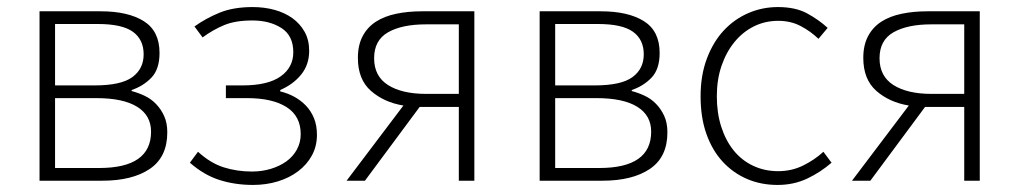

<svg xmlns="http://www.w3.org/2000/svg" viewBox="-20 -512 2889 544"><path d="M92 0V-480H265Q343 -480 387.5 -452Q432 -424 432 -362Q432 -316 409 -292Q386 -268 353 -257V-254Q372 -249 390 -240.5Q408 -232 422 -217.5Q436 -203 445 -183.5Q454 -164 454 -137Q454 -67 404.5 -33.5Q355 0 270 0ZM136 -270H248Q323 -270 355 -293.5Q387 -317 387 -358Q387 -400 356.5 -422Q326 -444 257 -444H136ZM136 -36H261Q408 -36 408 -139Q408 -185 368.5 -209.5Q329 -234 253 -234H136Z M697 12Q646 12 602 -2Q558 -16 518 -51L541 -82Q576 -50 613.5 -38Q651 -26 694 -26Q722 -26 747 -33.5Q772 -41 791 -54.5Q810 -68 821 -88Q832 -108 832 -132Q832 -183 792 -208.5Q752 -234 680 -234H620V-270H667Q739 -270 775 -295.5Q811 -321 811 -364Q811 -411 777.5 -432.5Q744 -454 695 -454Q647 -454 615.5 -441Q584 -428 554 -406L531 -437Q563 -460 602 -476Q641 -492 696 -492Q729 -492 758 -484Q787 -476 808.5 -460.5Q830 -445 843 -422Q856 -399 856 -368Q856 -329 833.5 -301Q811 -273 774 -257V-253Q795 -248 813.5 -238Q832 -228 846.5 -213Q861 -198 869.5 -177.5Q878 -157 878 -130Q878 -98 864 -72Q850 -46 825 -27Q800 -8 767 2Q734 12 697 12Z M1280 0V-209H1170H1169L1014 0H962L1123 -213Q1068 -222 1031 -254.5Q994 -287 994 -348Q994 -384 1007.5 -409.5Q1021 -435 1045 -450.5Q1069 -466 1102.5 -473Q1136 -480 1176 -480H1324V0ZM1187 -246H1280V-443H1187Q1119 -443 1079.5 -420.5Q1040 -398 1040 -347Q1040 -296 1079.5 -271Q1119 -246 1187 -246Z M1509 0V-480H1682Q1760 -480 1804.5 -452Q1849 -424 1849 -362Q1849 -316 1826 -292Q1803 -268 1770 -257V-254Q1789 -249 1807 -240.5Q1825 -232 1839 -217.5Q1853 -203 1862 -183.5Q1871 -164 1871 -137Q1871 -67 1821.5 -33.5Q1772 0 1687 0ZM1553 -270H1665Q1740 -270 1772 -293.5Q1804 -317 1804 -358Q1804 -400 1773.5 -422Q1743 -444 1674 -444H1553ZM1553 -36H1678Q1825 -36 1825 -139Q1825 -185 1785.5 -209.5Q1746 -234 1670 -234H1553Z M2183 12Q2136 12 2096.5 -5Q2057 -22 2027.5 -54Q1998 -86 1981.5 -132.5Q1965 -179 1965 -239Q1965 -299 1983 -346.5Q2001 -394 2031 -426Q2061 -458 2100.5 -475Q2140 -492 2184 -492Q2234 -492 2267 -474Q2300 -456 2325 -433L2299 -402Q2276 -424 2248 -438.5Q2220 -453 2185 -453Q2148 -453 2116.5 -437.5Q2085 -422 2061.5 -393.5Q2038 -365 2024.5 -326Q2011 -287 2011 -239Q2011 -192 2023.5 -153Q2036 -114 2058.5 -86Q2081 -58 2113.5 -42.5Q2146 -27 2185 -27Q2223 -27 2255.5 -43Q2288 -59 2313 -82L2336 -51Q2305 -24 2267 -6Q2229 12 2183 12Z M2712 0V-209H2602H2601L2446 0H2394L2555 -213Q2500 -222 2463 -254.5Q2426 -287 2426 -348Q2426 -384 2439.5 -409.5Q2453 -435 2477 -450.5Q2501 -466 2534.5 -473Q2568 -480 2608 -480H2756V0ZM2619 -246H2712V-443H2619Q2551 -443 2511.5 -420.5Q2472 -398 2472 -347Q2472 -296 2511.5 -271Q2551 -246 2619 -246Z"/></svg>

Font: hySource Sans Pro Light
Style: Regular
Weight: 300
Designer: Paul D. Hunt
Foundry: Adobe Systems Incorporated
Version: Version 2.021;PS 2.000;hotconv 1.0.86;makeotf.lib2.5.63406